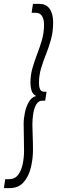

<svg xmlns="http://www.w3.org/2000/svg" viewBox="-70 -760 313 990"><path d="M204 -645Q204 -597 193 -557Q182 -517 167.5 -481Q153 -445 142 -408.5Q131 -372 131 -331Q131 -313 136.5 -300Q142 -287 158 -287H170L163 -241H149Q128 -241 116.5 -220.5Q105 -200 101 -171.5Q97 -143 97 -117Q97 -92 98.5 -61.5Q100 -31 100 14Q100 59 89 104.5Q78 150 51.5 180Q25 210 -21 210H-50L-43 164H-24Q6 164 23 142Q40 120 47 86Q54 52 54 18Q54 -25 53 -55.5Q52 -86 52 -121Q52 -149 58.5 -180Q65 -211 79 -235Q93 -259 116 -265Q98 -275 92.5 -293.5Q87 -312 87 -333Q87 -373 97.5 -409.5Q108 -446 122 -482Q136 -518 146.5 -555Q157 -592 157 -633Q157 -660 147 -677Q137 -694 114 -694H93L100 -740H133Q168 -740 186 -714.5Q204 -689 204 -645Z"/></svg>

Font: Georama Condensed Light
Style: Italic
Weight: 300
Width: 3
Italic angle: -9°
Designer: Jean-Baptiste Levee
Foundry: Production Type
Version: Version 1.000